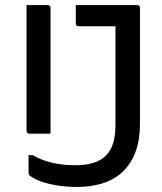

<svg xmlns="http://www.w3.org/2000/svg" viewBox="-20 -720 640 760"><path d="M85 -700Q106 -700 127 -700Q148 -700 169 -700Q174 -700 177 -697Q180 -694 180 -689Q180 -627 180 -564.5Q180 -502 180 -440Q180 -378 180 -315.5Q180 -253 180 -191Q159 -191 138 -191Q117 -191 96 -191Q91 -191 88 -194Q85 -197 85 -202Q85 -268 85 -334Q85 -400 85 -466Q85 -532 85 -598Q85 -624 85 -649Q85 -674 85 -700ZM280 -66Q319 -66 349 -75Q379 -84 398 -103Q412 -117 420.5 -134.5Q429 -152 433 -174.5Q437 -197 437 -224Q437 -275 437 -326.5Q437 -378 437 -430Q437 -482 437 -536Q437 -590 437 -645L452 -605L424 -633L467 -616Q443 -616 421 -616Q399 -616 378.5 -616Q358 -616 336.5 -616Q315 -616 291 -616Q286 -616 283 -619Q280 -622 280 -627Q280 -646 280 -663.5Q280 -681 280 -700Q323 -700 362.5 -700Q402 -700 441 -700Q480 -700 523 -700Q527 -700 529 -698.5Q531 -697 532.5 -695Q534 -693 534 -689Q534 -631 534 -573.5Q534 -516 534 -458.5Q534 -401 534 -343.5Q534 -286 534 -227Q534 -168 517.5 -122Q501 -76 469.5 -44Q438 -12 391 4Q344 20 284 20Q244 20 206.5 14Q169 8 140.5 -2.5Q112 -13 98 -25Q95 -27 94 -29.5Q93 -32 93 -37Q93 -54 93 -70.5Q93 -87 93 -106H109Q144 -86 185 -76Q226 -66 280 -66Z"/></svg>

Font: Recursive
Style: Regular
Weight: 400
Version: Version 1.085